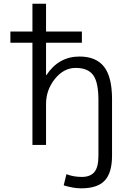

<svg xmlns="http://www.w3.org/2000/svg" viewBox="-20 -770 685 1020"><path d="M35.2 -543V-602.5H152.3V-750H224.6V-602.5H415V-543H224.6V-371.1H226.6Q292 -469.7 402.3 -469.7Q490.2 -469.7 532.7 -415.5Q575.2 -361.3 575.2 -243.2V56.6Q575.2 148.4 536.1 189.5Q497.1 230.5 411.1 230.5Q370.1 230.5 318.4 214.8L333 155.3Q370.1 169.9 414.6 169.9Q459 169.9 481 144.5Q502.9 119.1 502.9 56.6V-237.3Q502.9 -334 474.6 -371.6Q446.3 -409.2 382.3 -409.2Q318.4 -409.2 271.5 -350.6Q224.6 -292 224.6 -217.8V0H152.3V-543Z"/></svg>

Font: GenEi M Gothic v2 Regular
Style: Regular
Weight: 400
Version: Version 2.0